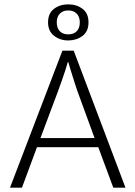

<svg xmlns="http://www.w3.org/2000/svg" viewBox="-20 -863 623 883"><path d="M201 -760Q201 -802 228.5 -822.5Q256 -843 294 -843Q332 -843 359.5 -822.5Q387 -802 387 -760Q387 -718 359 -697.5Q331 -677 294 -677Q256 -677 228.5 -698.5Q201 -720 201 -760ZM241 -760Q241 -734 255 -719.5Q269 -705 294 -705Q319 -705 333 -719.5Q347 -734 347 -760Q347 -786 332.5 -800.5Q318 -815 294 -815Q270 -815 255.5 -800.5Q241 -786 241 -760ZM267 -630H319L557 0H501L432 -186H150L81 0H26ZM166 -228H415L336 -444Q334 -450 329 -465Q324 -480 318 -499Q312 -518 305.5 -539Q299 -560 294 -578H292Q287 -560 280.5 -540Q274 -520 267.5 -501.5Q261 -483 255.5 -468Q250 -453 247 -444Z"/></svg>

Font: Mukta ExtraLight
Style: Regular
Weight: 275
Designer: Girish Dalvi and Yashodeep Gholap
Foundry: Ek Type
Version: Version 2.538;PS 1.002;hotconv 16.6.51;makeotf.lib2.5.65220;